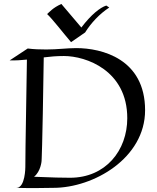

<svg xmlns="http://www.w3.org/2000/svg" viewBox="-20 -949 791 970"><path d="M713 -392C713 -150 453 0 250 0C230 1 106 2 63 0C108 0 108 -105 108 -105C108 -105 108 -211 116 -648C88 -645 60 -643 29 -644L120 -704C150 -700 183 -699 214 -699C271 -699 318 -706 365 -706C494 -706 713 -652 713 -392ZM190 -135C190 -135 186 -83 152 -56C242 -52 299 -51 334 -51C514 -51 623 -189 623 -352C623 -593 415 -666 303 -666C265 -666 232 -663 201 -659C194 -186 190 -135 190 -135ZM218 -878C246 -852 297 -785 339 -736L410 -785C440 -833 483 -879 532 -911L517 -921C486 -911 441 -876 391 -810C361 -845 324 -889 290 -929C246 -909 231 -889 218 -878Z"/></svg>

Font: Quintessential
Style: Regular
Weight: 400
Designer: Astigmatic (AOETI)
Foundry: Astigmatic (AOETI)
Version: Version 1.000